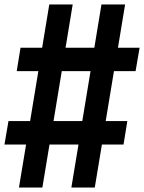

<svg xmlns="http://www.w3.org/2000/svg" viewBox="-35 -771 646 861"><path d="M50 70H155L187 -123H317L285 70H390L422 -123H519L536 -228H439L476 -452H573L591 -557H494L526 -751H420L388 -557H259L291 -751H186L154 -557H57L40 -452H137L100 -228H3L-15 -123H82ZM334 -228H205L242 -452H371Z"/></svg>

Font: Iosevka Sparkle
Style: Bold Italic
Weight: 700
Italic angle: -9°
Designer: Belleve Invis
Foundry: Belleve Invis
Version: Version 4.5.0; ttfautohint (v1.8.3)